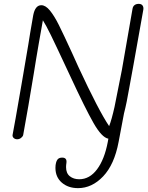

<svg xmlns="http://www.w3.org/2000/svg" viewBox="-20 -732 764 994"><path d="M722 -682 671 -396 649 -276Q636 -199 622 -145L594 3Q572 120 514 181Q456 242 384 242Q333 242 300 213.5Q267 185 267 137Q267 122 270 111Q274 96 281.5 90Q289 84 302 84Q327 84 324 110Q322 124 322 133Q322 165 341.5 180.5Q361 196 390 196Q444 196 482.5 144.5Q521 93 538 3L541 -14Q507 -20 464 -95.5Q421 -171 345 -335Q269 -498 243.5 -550Q218 -602 202 -627Q188 -550 180 -502.5Q172 -455 167 -426L155 -352Q126 -175 100 -33Q98 -25 89 -18Q80 -11 69 -11Q58 -11 51 -17.5Q44 -24 45 -33Q54 -78 90 -287L101 -351L127 -504Q133 -545 152 -653Q162 -705 194 -705Q216 -705 238.5 -677.5Q261 -650 284.5 -603Q308 -556 353 -458L386 -385Q492 -157 545 -79Q558 -112 573 -179L611 -370L666 -686Q668 -699 676.5 -705.5Q685 -712 698 -712Q712 -712 718 -703.5Q724 -695 722 -682Z"/></svg>

Font: Mali Light
Style: Italic
Weight: 300
Italic angle: -10°
Version: Version 1.000; ttfautohint (v1.6)